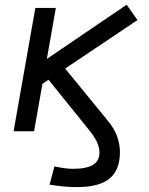

<svg xmlns="http://www.w3.org/2000/svg" viewBox="-20 -551 626 806"><path d="M303.7 234.4Q280.3 234.4 253.7 232.4Q227.1 230.5 188 224.1L208.5 147.5Q254.9 157.7 285.2 157.7Q343.3 157.7 370.4 141.1Q397.5 124.5 397.5 88.9Q397.5 68.8 387 45.4Q376.5 22 353 -6.3L183.6 -216.3L158.2 -199.2L123 0H37.1L128.4 -517.6H214.4L176.8 -303.7L511.7 -531.2L557.1 -466.8L253.4 -263.2L432.1 -44.9Q459 -12.2 471.2 20.5Q483.4 53.2 483.4 87.9Q483.4 163.1 439.7 198.7Q396 234.4 303.7 234.4Z"/></svg>

Font: Cascadia Code NF SemiLight
Style: Italic
Weight: 350
Italic angle: -10°
Monospace: yes
Designer: Aaron Bell
Foundry: Saja Typeworks
Version: Version 2404.023; ttfautohint (v1.8.4)